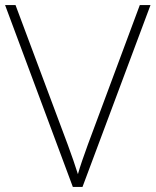

<svg xmlns="http://www.w3.org/2000/svg" viewBox="-20 -734 611 754"><path d="M571 -714 304 0H266L0 -714H41L246 -166Q258 -134 268 -104.5Q278 -75 286 -50Q293 -75 302.5 -102.5Q312 -130 325 -166L529 -714Z"/></svg>

Font: Noto Sans Thai ExtraLight
Style: Regular
Weight: 200
Designer: Monotype Design Team
Foundry: Monotype Imaging Inc.
Version: Version 2.001; ttfautohint (v1.8.4.7-5d5b)